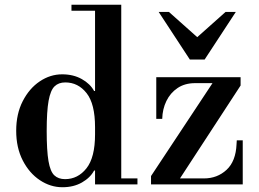

<svg xmlns="http://www.w3.org/2000/svg" viewBox="-20 -774 1088 806"><path d="M242 12Q192 12 147.5 -17.5Q103 -47 75.5 -100.5Q48 -154 48 -225Q48 -296 75.5 -349.5Q103 -403 147 -432.5Q191 -462 241 -462Q288 -462 323.5 -442Q359 -422 375 -392H399L379 -240Q379 -338 343.5 -383Q308 -428 254 -428Q226 -428 209 -411.5Q192 -395 184 -351Q176 -307 176 -224Q176 -142 183.5 -98Q191 -54 208 -38Q225 -22 253 -22Q307 -22 343 -67.5Q379 -113 379 -210L399 -58H375Q359 -28 324 -8Q289 12 242 12ZM379 0V-25H557V0ZM379 -15V-738H489V-15ZM280 -729V-754H489V-729ZM617 -15 614 -35 882 -440H976L990 -415L729 -15ZM614 0V-35L622 -25H836Q892 -25 931 -61Q970 -97 973 -169L974 -185H999V0ZM636 -275V-450H990V-415L982 -425H799Q756 -425 725.5 -404.5Q695 -384 678.5 -350Q662 -316 661 -275ZM777 -524 646 -724H689L808 -618L927 -724H970L839 -524Z"/></svg>

Font: Libre Bodoni
Style: Regular
Weight: 400
Designer: Pablo Impallari, Rodrigo Fuenzalida
Foundry: Impallari Type
Version: Version 2.005;gftools[0.9.23]